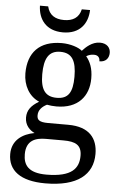

<svg xmlns="http://www.w3.org/2000/svg" viewBox="-63 -786 665 1069"><g transform="rotate(5 269.0 -251.5)"><path d="M256 -606C351 -606 394 -668 396 -743H350C339 -695 305 -675 256 -675C207 -675 173 -695 162 -743H116C118 -668 161 -606 256 -606ZM231 240C412 240 496 168 496 53C496 -33 450 -96 331 -96H218C166 -96 156 -110 156 -134C156 -164 177 -184 203 -197C216 -194 240 -192 256 -192C377 -192 436 -265 436 -364C436 -421 420 -457 397 -485C410 -493 423 -497 440 -497C467 -497 473 -478 473 -463C510 -463 526 -487 526 -515C526 -543 507 -567 467 -567C423 -567 389 -534 370 -513C351 -530 304 -546 256 -546C130 -546 68 -476 68 -361C68 -294 101 -234 158 -210C113 -183 93 -156 93 -116C93 -73 121 -46 148 -34C82 -22 23 16 23 94C23 186 92 240 231 240ZM253 -240C189 -240 162 -279 162 -364C162 -453 188 -497 252 -497C317 -497 342 -455 342 -365C342 -278 318 -240 253 -240ZM233 191C131 191 104 147 104 88C104 9 158 -7 214 -7H312C378 -7 414 9 414 70C414 140 376 191 233 191Z"/></g></svg>

Font: Noto Serif
Style: Regular
Weight: 400
Designer: Monotype Design Team
Foundry: Monotype Imaging Inc.
Version: Version 2.015